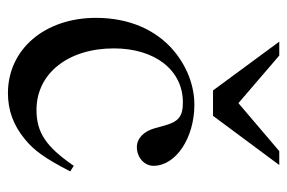

<svg xmlns="http://www.w3.org/2000/svg" viewBox="-140 -574 724 484"><g transform="rotate(90 222.0 -332.0)"><path d="M396 -674H361L240 -571L120 -674H85L208 -507H272ZM398 -156C350 -86 314 -62 257 -62C165 -62 102 -142 102 -257C102 -361 157 -431 238 -431C274 -431 287 -420 297 -383L303 -361C311 -332 329 -315 351 -315C377 -315 398 -334 398 -357C398 -413 328 -460 244 -460C197 -460 149 -442 109 -409C55 -364 25 -295 25 -212C25 -83 104 10 215 10C258 10 296 -4 330 -32C360 -56 380 -85 412 -147Z"/></g></svg>

Font: STIX Math
Style: Regular
Weight: 400
Designer: MicroPress Inc., with final additions and corrections provided by Coen Hoffman, Elsevier (retired)
Version: Version 1.1.0